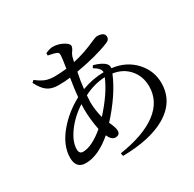

<svg xmlns="http://www.w3.org/2000/svg" viewBox="-137 -716 917 906"><g transform="rotate(-30 321.5 -263.0)"><path d="M286 43 283 27Q416 7 486.5 -46Q557 -99 557 -180Q557 -234 525 -272Q492 -311 437 -319Q399 -226 307 -125Q308 -122 311 -117Q324 -88 324 -74Q324 -50 299 -50Q278 -50 264 -82Q186 -15 118 -15Q65 -15 65 -74Q65 -141 121 -207Q169 -264 241 -303Q244 -341 254 -402Q226 -398 189 -398Q153 -398 130.5 -414Q108 -430 88 -469L99 -479Q126 -458 148 -450Q168 -443 196 -443Q220 -443 260 -447Q269 -503 269 -516Q269 -525 266.5 -528.5Q264 -532 255 -535.5Q246 -539 225 -543Q218 -544 215 -545V-558Q241 -569 254 -569Q283 -569 310 -555Q335 -541 335 -529Q335 -520 327 -508Q317 -495 313 -482L307 -456Q368 -469 434 -499Q455 -508 459 -508Q502 -508 502 -482Q502 -465 483 -458Q413 -429 298 -409Q288 -364 284 -322Q342 -344 404 -345Q405 -366 369 -387L377 -399Q421 -387 438 -368Q447 -359 445 -343Q522 -334 570 -281Q615 -231 615 -165Q615 -64 521 -9Q435 41 286 43ZM133 -68Q181 -68 249 -125Q237 -187 237 -242Q237 -259 238 -267Q182 -231 146 -181Q112 -133 112 -94Q112 -68 133 -68ZM291 -166Q368 -251 397 -322Q336 -319 281 -290V-288Q279 -265 279 -254Q279 -212 291 -166Z"/></g></svg>

Font: GenRyuMin TW R
Style: Regular
Weight: 400
Version: Version 1.501;PS 1;hotconv 16.6.51;makeotf.lib2.5.65220